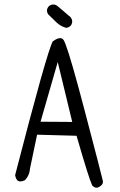

<svg xmlns="http://www.w3.org/2000/svg" viewBox="-20 -847 540 867"><path d="M201.2 -819.8Q191.9 -809.1 191.9 -798.8Q191.9 -791.5 197.3 -782.7Q216.3 -763.7 235.1 -745.8Q253.9 -728 278.8 -721.2Q297.9 -724.1 303.7 -738.3Q305.7 -743.2 306.2 -750Q305.2 -768.1 287.1 -778.8L286.1 -779.8Q265.6 -798.3 241.7 -817.9Q231.4 -826.7 221.4 -826.7Q211.4 -826.7 201.2 -819.8ZM396.5 -9.3Q402.3 -3.4 407.2 -1.5Q412.1 0.5 414.8 0.5Q417.5 0.5 418.5 0.5Q427.2 -0.5 438.5 -11.2Q444.8 -17.6 444.8 -25.9Q444.8 -28.8 443.8 -32.7Q440.9 -48.3 362.8 -345.7Q300.3 -584.5 275.9 -647.5Q270 -662.1 267.1 -666.5Q260.7 -674.8 251.5 -674.8Q238.3 -674.8 218.3 -660.2Q192.4 -614.3 48.3 -56.2Q51.3 -40 58.1 -33.2Q63.5 -27.8 71.8 -27.8Q80.1 -27.8 91.8 -32.7Q113.3 -54.2 115.7 -86.9L147.5 -238.8L325.7 -233.9Q381.8 -39.6 395.5 -11.7ZM240.7 -566.9 306.2 -296.4 163.1 -297.4Z"/></svg>

Font: Bakudai
Style: ExtraLight
Weight: 200
Version: Version 1.48